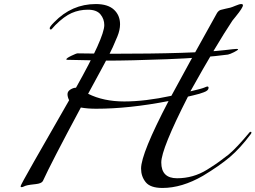

<svg xmlns="http://www.w3.org/2000/svg" viewBox="-20 -906 1264 950"><path d="M984 -36Q880 24 784 24Q724 24 701 -4.5Q678 -33 678 -72Q678 -146 814 -406Q618 -368 456 -368Q413 -368 380 -374Q233 -100 192 -10Q185 2 156.5 5Q128 8 116.5 10.5Q105 13 98.5 16.5Q92 20 87 20Q82 20 82 15Q82 10 148 -106L322 -410Q314 -426 314 -440Q314 -454 328.5 -463Q343 -472 356 -472Q496 -721 496 -782Q496 -812 477 -835Q458 -858 415 -858Q372 -858 334.5 -841.5Q297 -825 254 -782Q249 -777 244 -771Q235 -760 232 -760Q226 -760 226 -767Q226 -774 248 -796Q335 -886 454 -886Q514 -886 544 -858Q574 -830 574 -786Q574 -758 561 -726Q548 -694 538 -672.5Q528 -651 520 -635.5Q512 -620 497.5 -592.5Q483 -565 473 -547Q438 -484 416 -442Q492 -404 595 -404Q698 -404 828 -432Q902 -570 1054 -842Q1062 -854 1072 -857Q1082 -860 1096.5 -863Q1111 -866 1119 -868Q1127 -870 1146 -878Q1165 -886 1173.5 -886Q1182 -886 1182 -880Q1182 -868 1147 -825L1130 -804Q1052 -687 922 -454Q978 -467 990.5 -472.5Q1003 -478 1006 -478Q1012 -478 1012 -471.5Q1012 -465 1006.5 -459.5Q1001 -454 988.5 -449.5Q976 -445 966.5 -442Q957 -439 937.5 -434.5Q918 -430 910 -428Q778 -169 778 -102Q778 -24 856 -24Q936 -24 1004 -66Q1016 -74 1029 -82Q1061 -102 1112 -142Q1152 -176 1212 -248Q1216 -254 1220 -254Q1224 -254 1224 -251Q1224 -248 1222 -244Q1169 -173 1118 -129.5Q1067 -86 984 -36ZM364 -642 528 -640Q940 -640 1092 -658Q1142 -664 1150 -664Q1158 -664 1158 -662Q1158 -658 1138 -648Q1118 -638 1108 -636Q991 -620 806 -613Q621 -606 510 -606L314 -610Q308 -610 308 -612Q308 -618 333 -630Q358 -642 364 -642Z"/></svg>

Font: Miama
Style: Regular
Weight: 400
Italic angle: 16.5°
Designer: Linus Romer
Foundry: Linus Romer
Version: 0.32